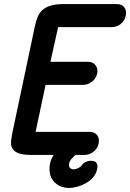

<svg xmlns="http://www.w3.org/2000/svg" viewBox="-20 -754 642 948"><path d="M556 -734Q581 -734 593.5 -718Q606 -702 601 -677Q596 -652 576.5 -636Q557 -620 532 -620H267Q257 -575 248 -534.5Q239 -494 229 -449H415Q438 -449 451.5 -432Q465 -415 460 -392Q455 -367 434.5 -351Q414 -335 391 -335H205L155 -99Q155 -103 160 -103H422Q447 -103 459.5 -87Q472 -71 467 -46Q462 -21 442 -5Q422 11 397 11H353Q351 13 348 15.5Q345 18 343 20Q325 38 322 49Q318 67 325 74.5Q332 82 343 82Q354 82 365.5 76.5Q377 71 384 62Q391 52 402 46.5Q413 41 423.5 40Q434 39 443 41.5Q452 44 456 50Q465 64 459 83Q454 106 438 123.5Q422 141 401.5 152Q381 163 359.5 168.5Q338 174 322 174Q273 174 244.5 140.5Q216 107 228 49Q233 30 245 11H135Q94 11 72.5 3Q51 -5 42 -19.5Q33 -34 34.5 -54Q36 -74 41 -98L153 -628Q158 -651 166 -670.5Q174 -690 189 -704Q204 -718 229.5 -726Q255 -734 294 -734Z"/></svg>

Font: VDS
Style: Bold Italic
Weight: 700
Designer: artmaker
Foundry: artmaker
Version: Version 1.000 2009 initial release